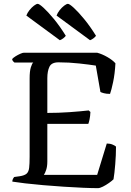

<svg xmlns="http://www.w3.org/2000/svg" viewBox="-20 -978 683 998"><path d="M489 0Q458 0 411.5 -2Q365 -4 311.5 -7.5Q258 -11 205.5 -15.5Q153 -20 110.5 -25Q68 -30 44 -34Q44 -42 47.5 -48.5Q51 -55 54 -58L83 -62Q108 -66 118.5 -75.5Q129 -85 131.5 -105.5Q134 -126 134 -163V-571Q134 -608 140.5 -628.5Q147 -649 153 -653H55Q52 -655 48 -659.5Q44 -664 43 -671Q49 -678 61 -685.5Q73 -693 85.5 -698.5Q98 -704 104 -704H485Q511 -697 538 -681.5Q565 -666 580 -649Q577 -594 568 -551.5Q559 -509 552 -490Q533 -490 520 -493.5Q507 -497 502 -500L478 -637Q447 -642 392.5 -648Q338 -654 284 -654Q248 -654 237 -631Q226 -608 226 -572V-391Q284 -391 341 -395Q398 -399 441 -404L450 -396Q449 -374 445.5 -357.5Q442 -341 439 -334H226V-138Q226 -113 220 -95Q214 -77 208 -69H485L535 -232Q552 -232 565 -226.5Q578 -221 583 -216Q583 -173 579 -124Q575 -75 570 -46Q562 -38 546.5 -27Q531 -16 515 -8Q499 0 489 0ZM291 -769 117 -897Q122 -911 133 -925Q144 -939 156.5 -948.5Q169 -958 176 -958Q184 -958 206.5 -937.5Q229 -917 260 -879.5Q291 -842 322 -792Q318 -786 309 -779Q300 -772 291 -769ZM448 -769 274 -897Q279 -911 290 -925Q301 -939 313.5 -948.5Q326 -958 333 -958Q341 -958 363.5 -937.5Q386 -917 417 -879.5Q448 -842 479 -792Q475 -786 466 -779Q457 -772 448 -769Z"/></svg>

Font: Texturina 72pt Medium
Style: Regular
Weight: 500
Designer: Guillermo Torres Carreño
Foundry: Omnibus-Type
Version: Version 1.002; ttfautohint (v1.8.3)